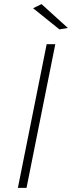

<svg xmlns="http://www.w3.org/2000/svg" viewBox="-20 -914 350 934"><path d="M182 -894 310 -778 269 -771 141 -874ZM249 -699 109 0H67L207 -699Z"/></svg>

Font: TypoPRO Montserrat
Style: Italic
Weight: 275
Italic angle: -11.3°
Designer: Julieta Ulanovsky
Foundry: Julieta Ulanovsky
Version: Version 6.001